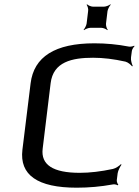

<svg xmlns="http://www.w3.org/2000/svg" viewBox="-20 -861 644 891"><path d="M412 -593C459 -593 508 -587 562 -575C574 -572 588 -560 593 -553L596 -555C592 -563 586 -582 588 -595L592 -625C593 -632 600 -643 604 -646L603 -649C597 -646 584 -643 577 -645C525 -655 473 -660 418 -660C236 -660 137 -598 122 -474L84 -166C70 -49 154 10 336 10C393 10 448 5 503 -5C510 -7 522 -4 527 -1L529 -4C526 -7 521 -18 522 -25L526 -57C528 -70 538 -89 544 -97L541 -99C534 -92 518 -80 504 -77C448 -65 397 -59 350 -59C226 -59 169 -96 178 -171L215 -475C227 -574 314 -593 412 -593ZM472 -752 479 -810C481 -819 488 -834 494 -839L492 -841C487 -836 471 -830 462 -830H412C403 -830 389 -836 384 -841L382 -839C386 -834 391 -819 389 -810L382 -752C381 -743 373 -728 368 -723L370 -721C375 -726 391 -732 400 -732H450C459 -732 473 -726 478 -721L480 -723C475 -728 471 -743 472 -752Z"/></svg>

Font: Gamestation Storm Oblique 
Style: Italic
Weight: 400
Designer: Jonas Hecksher
Foundry: Jonas Hecksher, Playtypeª, e-types AS
Version: Version 1.003